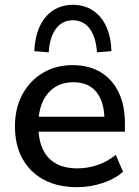

<svg xmlns="http://www.w3.org/2000/svg" viewBox="-20 -767 577 796"><path d="M300 9Q220 9 162.5 -21.5Q105 -52 73.5 -108.5Q42 -165 42 -243Q42 -319 73 -376Q104 -433 158 -465Q212 -497 281 -497Q349 -497 397.5 -467.5Q446 -438 472 -384Q498 -330 498 -255V-221H122V-283H430L413 -269Q413 -344 380 -385Q347 -426 285 -426Q238 -426 205.5 -404Q173 -382 156 -343Q139 -304 139 -252V-246Q139 -188 157.5 -148.5Q176 -109 212 -89Q248 -69 301 -69Q343 -69 383.5 -82.5Q424 -96 460 -125L490 -55Q457 -25 405 -8Q353 9 300 9ZM182 -550 122 -555Q125 -615 145 -658Q165 -701 200.5 -724Q236 -747 282 -747Q329 -747 364.5 -724Q400 -701 420 -658Q440 -615 442 -555L382 -550Q378 -613 352 -648Q326 -683 282 -683Q238 -683 212 -648Q186 -613 182 -550Z"/></svg>

Font: Nunito Sans 12pt ExtraLight 12pt SemiBold
Style: Regular
Weight: 600
Version: Version 3.101;gftools[0.9.27]